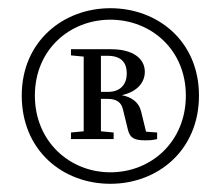

<svg xmlns="http://www.w3.org/2000/svg" viewBox="-20 -794 538 468"><path d="M226 -658H242C275 -658 289 -642 289 -615C289 -590 275 -570 243 -570H226ZM324 -522C319 -544 302 -557 277 -562C317 -571 333 -595 333 -619C333 -652 303 -674 251 -674H153V-659L184 -656V-474L153 -471V-455H257V-471L226 -474V-553H242C264 -553 276 -545 280 -526L292 -477C297 -458 307 -452 333 -452C345 -452 350 -452 363 -455V-471L336 -473ZM249 -374C150 -374 65 -449 65 -561C65 -673 150 -746 249 -746C348 -746 433 -673 433 -561C433 -449 349 -374 249 -374ZM249 -774C135 -774 33 -694 33 -561C33 -428 132 -346 249 -346C365 -346 465 -428 465 -561C465 -694 364 -774 249 -774Z"/></svg>

Font: Source Han Serif AKR9
Style: Regular
Weight: 400
Designer: Ryoko NISHIZUKA 西塚涼子 (kana & ideographs); Frank Grießhammer (Latin, Greek & Cyrillic); Sandoll Communications 산돌커뮤니케이션, 
Foundry: Adobe Systems Incorporated
Version: Version 1.005;hotconv 1.0.107;makeotfexe 2.5.65593